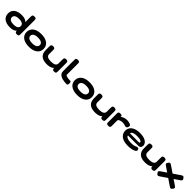

<svg xmlns="http://www.w3.org/2000/svg" viewBox="741 -3128 5554 5554"><g transform="rotate(45 3518.0 -350.5)"><path d="M349 8Q269 8 209 -10Q149 -28 108.5 -61.5Q68 -95 48 -141Q28 -187 28 -243Q28 -299 48 -344.5Q68 -390 108.5 -422.5Q149 -455 209 -472.5Q269 -490 349 -490Q429 -490 480.5 -470.5Q532 -451 561 -417Q590 -383 601.5 -339.5Q613 -296 613 -247Q613 -193 601.5 -146Q590 -99 561 -65Q532 -31 480.5 -11.5Q429 8 349 8ZM369 -125Q434 -125 474 -139.5Q514 -154 532.5 -180Q551 -206 551 -241Q551 -276 532 -301.5Q513 -327 473 -341.5Q433 -356 368 -356Q304 -356 263.5 -341.5Q223 -327 204 -301.5Q185 -276 185 -241Q185 -207 204 -180.5Q223 -154 263.5 -139.5Q304 -125 369 -125ZM636 9Q601 9 583.5 -5.5Q566 -20 563 -44L560 -642Q560 -661 563.5 -678.5Q567 -696 583 -707Q599 -718 635 -718Q673 -718 688 -707.5Q703 -697 707 -680Q711 -663 711 -643V-67Q711 -48 707 -30.5Q703 -13 688 -2Q673 9 636 9Z M1136 17Q1050 17 985 -1.5Q920 -20 876 -54.5Q832 -89 809.5 -136.5Q787 -184 787 -240Q787 -298 809.5 -345.5Q832 -393 875.5 -428Q919 -463 984 -482Q1049 -501 1135 -501Q1250 -501 1327.5 -468Q1405 -435 1444.5 -377Q1484 -319 1484 -241Q1484 -184 1462 -137Q1440 -90 1396 -55.5Q1352 -21 1287 -2Q1222 17 1136 17ZM1135 -123Q1202 -123 1245 -138Q1288 -153 1308.5 -180Q1329 -207 1329 -243Q1329 -280 1308.5 -306Q1288 -332 1244.5 -346.5Q1201 -361 1134 -361Q1068 -361 1025.5 -344.5Q983 -328 962.5 -301.5Q942 -275 942 -242Q942 -206 962.5 -179Q983 -152 1026 -137.5Q1069 -123 1135 -123Z M1852 8Q1767 8 1709 -13Q1651 -34 1616 -70.5Q1581 -107 1565.5 -154.5Q1550 -202 1550 -255V-417Q1550 -437 1554 -453.5Q1558 -470 1573.5 -481Q1589 -492 1625 -492Q1662 -492 1678 -481Q1694 -470 1698 -452.5Q1702 -435 1702 -416V-247Q1702 -218 1716 -192Q1730 -166 1771.5 -149.5Q1813 -133 1891 -133Q1970 -133 2012 -150Q2054 -167 2069.5 -193Q2085 -219 2085 -247V-417Q2085 -437 2089 -453.5Q2093 -470 2108.5 -481Q2124 -492 2160 -492Q2196 -492 2211.5 -481Q2227 -470 2231 -453Q2235 -436 2235 -416V-64Q2235 -46 2231 -29.5Q2227 -13 2211 -2.5Q2195 8 2159 8Q2128 8 2113 -2.5Q2098 -13 2093 -27Q2088 -41 2088 -53Q2088 -65 2086 -66L2083 -88Q2088 -76 2076 -60Q2064 -44 2034.5 -28Q2005 -12 1959.5 -2Q1914 8 1852 8Z M2661 9Q2625 9 2581.5 4.5Q2538 0 2494.5 -12Q2451 -24 2415.5 -45Q2380 -66 2358 -99.5Q2336 -133 2336 -182V-644Q2336 -664 2339.5 -681Q2343 -698 2359 -709Q2375 -720 2411 -720Q2448 -720 2463.5 -709Q2479 -698 2482.5 -681Q2486 -664 2486 -644V-189Q2486 -173 2506.5 -162.5Q2527 -152 2556.5 -146Q2586 -140 2615 -138Q2644 -136 2662 -136Q2675 -136 2687.5 -133Q2700 -130 2708.5 -115Q2717 -100 2717 -65Q2717 -29 2708.5 -13Q2700 3 2687 6Q2674 9 2661 9Z M3110 17Q3024 17 2959 -1.5Q2894 -20 2850 -54.5Q2806 -89 2783.5 -136.5Q2761 -184 2761 -240Q2761 -298 2783.5 -345.5Q2806 -393 2849.5 -428Q2893 -463 2958 -482Q3023 -501 3109 -501Q3224 -501 3301.5 -468Q3379 -435 3418.5 -377Q3458 -319 3458 -241Q3458 -184 3436 -137Q3414 -90 3370 -55.5Q3326 -21 3261 -2Q3196 17 3110 17ZM3109 -123Q3176 -123 3219 -138Q3262 -153 3282.5 -180Q3303 -207 3303 -243Q3303 -280 3282.5 -306Q3262 -332 3218.5 -346.5Q3175 -361 3108 -361Q3042 -361 2999.5 -344.5Q2957 -328 2936.5 -301.5Q2916 -275 2916 -242Q2916 -206 2936.5 -179Q2957 -152 3000 -137.5Q3043 -123 3109 -123Z M3826 8Q3741 8 3683 -13Q3625 -34 3590 -70.5Q3555 -107 3539.5 -154.5Q3524 -202 3524 -255V-417Q3524 -437 3528 -453.5Q3532 -470 3547.5 -481Q3563 -492 3599 -492Q3636 -492 3652 -481Q3668 -470 3672 -452.5Q3676 -435 3676 -416V-247Q3676 -218 3690 -192Q3704 -166 3745.5 -149.5Q3787 -133 3865 -133Q3944 -133 3986 -150Q4028 -167 4043.5 -193Q4059 -219 4059 -247V-417Q4059 -437 4063 -453.5Q4067 -470 4082.5 -481Q4098 -492 4134 -492Q4170 -492 4185.5 -481Q4201 -470 4205 -453Q4209 -436 4209 -416V-64Q4209 -46 4205 -29.5Q4201 -13 4185 -2.5Q4169 8 4133 8Q4102 8 4087 -2.5Q4072 -13 4067 -27Q4062 -41 4062 -53Q4062 -65 4060 -66L4057 -88Q4062 -76 4050 -60Q4038 -44 4008.5 -28Q3979 -12 3933.5 -2Q3888 8 3826 8Z M4377 9Q4340 9 4324.5 -1.5Q4309 -12 4305.5 -30Q4302 -48 4302 -67V-416Q4302 -436 4306 -453Q4310 -470 4325.5 -480.5Q4341 -491 4378 -491Q4413 -491 4428.5 -481.5Q4444 -472 4448 -459.5Q4452 -447 4452 -438L4440 -408Q4445 -423 4464 -439Q4483 -455 4511 -467.5Q4539 -480 4572 -488Q4605 -496 4637 -496Q4653 -496 4676 -494Q4699 -492 4724.5 -487Q4750 -482 4771.5 -473.5Q4793 -465 4807 -453.5Q4821 -442 4821 -426Q4821 -385 4802.5 -356.5Q4784 -328 4755 -328Q4738 -328 4723 -332.5Q4708 -337 4692 -342Q4676 -347 4656.5 -351.5Q4637 -356 4609 -356Q4578 -356 4550 -350.5Q4522 -345 4500.5 -335.5Q4479 -326 4466 -313Q4453 -300 4453 -285V-65Q4453 -46 4449.5 -28.5Q4446 -11 4430 -1Q4414 9 4377 9Z M5183 19Q5079 19 5010 -4Q4941 -27 4900 -65Q4859 -103 4841.5 -149Q4824 -195 4824 -241Q4824 -313 4862.5 -370.5Q4901 -428 4980 -461.5Q5059 -495 5181 -495Q5272 -495 5333 -477.5Q5394 -460 5431.5 -431Q5469 -402 5486 -368.5Q5503 -335 5503 -304Q5503 -250 5476 -224Q5449 -198 5408 -198H4977Q4978 -175 5001 -153.5Q5024 -132 5072 -119Q5120 -106 5193 -106Q5244 -106 5277.5 -110.5Q5311 -115 5331.5 -122Q5352 -129 5365.5 -136Q5379 -143 5390.5 -148Q5402 -153 5418 -153Q5433 -154 5446 -148.5Q5459 -143 5469 -123Q5477 -109 5478.5 -99Q5480 -89 5478 -79Q5475 -54 5437.5 -31.5Q5400 -9 5335 5Q5270 19 5183 19ZM4977 -281H5333Q5348 -281 5358.5 -283Q5369 -285 5369 -305Q5369 -325 5348 -340Q5327 -355 5284 -364Q5241 -373 5175 -373Q5106 -373 5063.5 -361Q5021 -349 5000 -328.5Q4979 -308 4977 -281Z M5871 8Q5786 8 5728 -13Q5670 -34 5635 -70.5Q5600 -107 5584.5 -154.5Q5569 -202 5569 -255V-417Q5569 -437 5573 -453.5Q5577 -470 5592.5 -481Q5608 -492 5644 -492Q5681 -492 5697 -481Q5713 -470 5717 -452.5Q5721 -435 5721 -416V-247Q5721 -218 5735 -192Q5749 -166 5790.5 -149.5Q5832 -133 5910 -133Q5989 -133 6031 -150Q6073 -167 6088.5 -193Q6104 -219 6104 -247V-417Q6104 -437 6108 -453.5Q6112 -470 6127.5 -481Q6143 -492 6179 -492Q6215 -492 6230.5 -481Q6246 -470 6250 -453Q6254 -436 6254 -416V-64Q6254 -46 6250 -29.5Q6246 -13 6230 -2.5Q6214 8 6178 8Q6147 8 6132 -2.5Q6117 -13 6112 -27Q6107 -41 6107 -53Q6107 -65 6105 -66L6102 -88Q6107 -76 6095 -60Q6083 -44 6053.5 -28Q6024 -12 5978.5 -2Q5933 8 5871 8Z M6982 -464Q7002 -440 7007 -421.5Q7012 -403 7003 -387Q6994 -371 6971 -356L6466 -11Q6443 4 6426 10Q6409 16 6394 9.5Q6379 3 6361 -19Q6341 -43 6335.5 -61Q6330 -79 6339.5 -94.5Q6349 -110 6372 -126L6878 -471Q6913 -495 6935 -496Q6957 -497 6982 -464ZM6360 -464Q6378 -487 6393.5 -493Q6409 -499 6425.5 -493Q6442 -487 6465 -471L6970 -126Q6995 -110 7003.5 -94Q7012 -78 7006.5 -60Q7001 -42 6981 -19Q6963 3 6947.5 9.5Q6932 16 6916 10Q6900 4 6877 -11L6371 -356Q6347 -372 6338.5 -388Q6330 -404 6336 -422.5Q6342 -441 6360 -464Z"/></g></svg>

Font: Fredoka Expanded SemiBold
Style: Regular
Weight: 600
Width: 7
Designer: Ben Nathan
Foundry: Milena B. Brandão, Ben Nathan
Version: Version 2.001